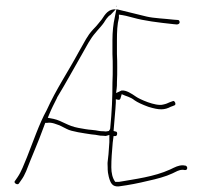

<svg xmlns="http://www.w3.org/2000/svg" viewBox="-20 -653 725 683"><path d="M33 -9C27 -3 42 7 47 0L56 -13C62 -21 68 -32 73 -44C92 -94 116 -147 135 -200L141 -216H148C165 -219 182 -210 192 -207L218 -194C234 -185 279 -179 305 -175C331 -173 329 -170 348 -170H349C354 -169 357 -169 359 -170L369 -173V-147C368 -130 367 -117 366 -105L363 -78C362 -72 363 -65 363 -58C363 -52 363 -47 364 -39L367 -24C373 -1 380 12 403 10C440 5 471 -1 508 -10C536 -16 570 -25 593 -36C607 -42 615 -49 630 -49H631L638 -48C644 -48 646 -51 646 -56C646 -60 642 -64 639 -64H638L631 -65C614 -65 604 -59 585 -50C528 -24 460 -16 403 -6H390C380 -19 376 -38 376 -58C376 -87 378 -112 381 -146L384 -169H391C398 -169 399 -185 392 -185L384 -187C386 -217 391 -263 392 -288V-300C402 -298 407 -294 410 -308L413 -318C429 -310 443 -309 459 -296C469 -289 486 -281 508 -273C547 -261 565 -261 589 -274H590L600 -278C609 -280 601 -298 594 -293L583 -289C577 -286 570 -283 560 -281C533 -274 475 -301 464 -309C448 -320 429 -333 412 -331C411 -331 409 -329 406 -328L393 -322L395 -338C396 -344 396 -352 396 -360V-361C397 -379 397 -395 397 -412C397 -429 397 -444 396 -461V-511C396 -539 397 -567 403 -589V-601C420 -599 437 -595 454 -590C493 -579 542 -573 598 -567L609 -566C615 -566 619 -570 619 -573C619 -580 616 -582 612 -582L598 -583C564 -587 528 -588 502 -594C468 -602 433 -611 400 -619C398 -619 396 -620 394 -620L388 -590C383 -568 380 -540 380 -511V-461C381 -444 381 -428 381 -412C381 -396 381 -377 380 -359C380 -304 378 -258 372 -196C372 -193 368 -188 367 -187C352 -184 356 -186 349 -186C330 -186 330 -189 306 -191C291 -192 276 -195 259 -198C220 -205 202 -223 171 -230L150 -234L155 -246C163 -266 173 -285 183 -305V-306C217 -362 237 -400 271 -459C285 -483 294 -501 301 -511C316 -536 337 -554 350 -573C353 -578 363 -595 373 -600L374 -601L392 -620C366 -621 355 -604 342 -584L329 -568C325 -563 320 -557 311 -548C289 -524 284 -509 260 -468C220 -394 181 -338 146 -261C119 -212 98 -149 76 -94C64 -66 57 -44 42 -22ZM392 -630H394L395 -633Z"/></svg>

Font: Stray Cat
Style: ExLtCn
Weight: 200
Version: Version 1.0